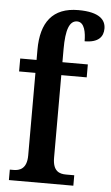

<svg xmlns="http://www.w3.org/2000/svg" viewBox="-55 -807 486 843"><g transform="rotate(5 188.5 -385.0)"><path d="M17 0H301V-46H265C236 -46 206 -55 206 -115V-479H318V-536H206V-594C206 -679 221 -720 255 -720C288 -720 295 -673 295 -636C357 -636 377 -664 377 -699C377 -736 351 -770 256 -770C143 -770 92 -702 92 -581V-536H20V-479H92V-115C92 -55 59 -46 33 -46H17Z"/></g></svg>

Font: Noto Serif Lao ExtraCondensed SemiBold
Style: Regular
Weight: 600
Width: 2
Designer: Monotype Design Team
Foundry: Monotype Imaging Inc.
Version: Version 2.003